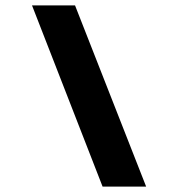

<svg xmlns="http://www.w3.org/2000/svg" viewBox="-20 -694 654 714"><path d="M361.5 0 99 -674H259L523.5 0Z"/></svg>

Font: Anybody UltraExpanded SemiBold
Style: Italic
Weight: 600
Width: 9
Italic angle: -10°
Designer: Tyler Finck
Foundry: Etcetera Type Company
Version: Version 1.010; ttfautohint (v1.8.3) -l 8 -r 50 -G 200 -x 14 